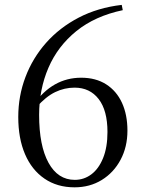

<svg xmlns="http://www.w3.org/2000/svg" viewBox="-20 -763 598 797"><path d="M289.4 14.6Q217.2 14.6 164.6 -21.5Q111.9 -57.6 83.9 -122.9Q55.8 -188.3 55.8 -277.2Q55.8 -364.4 85.7 -443.3Q115.5 -522.1 171.4 -585.3Q227.4 -648.5 306.6 -689.8Q385.8 -731.1 485.3 -742.7L489.6 -720.8Q374.7 -696.6 297.2 -634.1Q219.8 -571.5 181.1 -481.8Q142.4 -392 142.4 -285.9Q142.4 -158.3 181.4 -87.3Q220.4 -16.4 290.4 -16.4Q328.6 -16.4 359.2 -39.3Q389.8 -62.2 407.9 -106.8Q426.1 -151.5 426.1 -215.2Q426.1 -304.6 389.5 -351.9Q352.9 -399.2 289.6 -399.2Q247.6 -399.2 208.9 -380.6Q170.2 -362 131.5 -317.8L113.1 -329.4H119.8Q198.2 -440.4 317.1 -440.4Q377.5 -440.4 420.6 -413Q463.6 -385.6 486.3 -336.3Q509 -286.9 509 -220.7Q509 -153.1 480.5 -99.8Q452 -46.4 402.4 -15.9Q352.8 14.6 289.4 14.6Z"/></svg>

Font: Noto Serif KR ExtraLight
Style: Regular
Weight: 200
Designer: Ryoko NISHIZUKA 西塚涼子 (kana & ideographs); Frank Grießhammer (Latin, Greek & Cyrillic); Wenlong ZHANG 张文龙 (bopomofo); San
Foundry: Adobe
Version: Version 2.002-H1;hotconv 1.1.0;makeotfexe 2.6.0